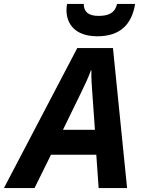

<svg xmlns="http://www.w3.org/2000/svg" viewBox="-80 -959 728 979"><path d="M96 0 180 -170H411L423 0H568L496 -714H314L-60 0ZM259 -907C259 -841 299 -774 417 -774C532 -774 592 -834 609 -939H517C506 -892 473 -878 422 -878C372 -878 347 -898 347 -939H262C260 -930 259 -920 259 -907ZM335 -490C355 -531 371 -565 384 -601H386C385 -560 388 -520 391 -481L404 -297H241Z"/></svg>

Font: BC Sans
Style: Bold Italic
Weight: 700
Italic angle: -12°
Designer: Monotype Design Team
Province of B.C.
Foundry: Monotype Imaging Inc.
Version: Version 2.000;GOOG;noto-source:20170915:90ef993387c0